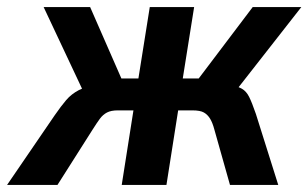

<svg xmlns="http://www.w3.org/2000/svg" viewBox="-51 -521 869 541"><path d="M-31 0 103 -196Q121 -222 135.5 -239Q150 -256 171 -267Q192 -278 225 -283L191 -248L72 -501H203L291 -300H339L371 -501H496L464 -300H509L661 -501H798L600 -248L592 -285Q618 -278 630.5 -271Q643 -264 651 -248Q659 -232 670 -200L733 0H597L553 -156Q548 -175 541 -186.5Q534 -198 523.5 -204Q513 -210 491 -210H451L418 0H292L325 -210H281Q262 -210 250.5 -204Q239 -198 230.5 -186.5Q222 -175 210 -156L111 0Z"/></svg>

Font: Nunito Sans 7pt Condensed
Style: Bold Italic
Weight: 700
Width: 3
Italic angle: -9°
Designer: Vernon Adams
Foundry: Vernon Adams
Version: Version 3.101;gftools[0.9.27]